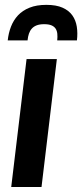

<svg xmlns="http://www.w3.org/2000/svg" viewBox="-20 -750 330 770"><path d="M11 0ZM208 -513H86.5L25 0H146.5ZM166 -730.5C139.7 -730.5 117.2 -726.8 98.5 -719.2C79.8 -711.8 64.4 -701.5 52.2 -688.5C40.1 -675.5 30.7 -660.3 24 -643C17.3 -625.7 13 -607.3 11 -588H90.5C91.5 -598 93.3 -607 96 -615C98.7 -623 102.6 -629.8 107.8 -635.5C112.9 -641.2 119.5 -645.5 127.5 -648.5C135.5 -651.5 145.3 -653 157 -653C169 -653 178.7 -651.5 186 -648.5C193.3 -645.5 198.9 -641.2 202.8 -635.5C206.6 -629.8 208.9 -623 209.8 -615C210.6 -607 210.5 -598 209.5 -588H288.5C290.8 -607.3 290.7 -625.7 288 -643C285.3 -660.3 279.3 -675.5 270 -688.5C260.7 -701.5 247.6 -711.8 230.8 -719.2C213.9 -726.8 192.3 -730.5 166 -730.5Z"/></svg>

Font: Lato
Style: Bold Italic
Weight: 700
Italic angle: -7°
Designer: Lukasz Dziedzic
Foundry: tyPoland Lukasz Dziedzic
Version: Version 2.007; 2014-02-27